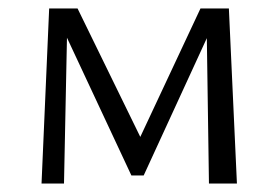

<svg xmlns="http://www.w3.org/2000/svg" viewBox="-20 -433 656 453"><path d="M539 0H473L468 -343L319 -19H290L138 -344L131 0H78L96 -413H163L311 -110L453 -413H520Z"/></svg>

Font: EauTest
Style: Italic
Weight: 400
Italic angle: -12°
Designer: Christian Thalmann (Catharsis Fonts)
Version: Version 0.001;PS 000.001;hotconv 1.0.88;makeotf.lib2.5.64775